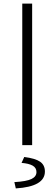

<svg xmlns="http://www.w3.org/2000/svg" viewBox="-20 -808 302 1069"><path d="M104 -788H159V0H104ZM183 150Q183 126 161.5 114Q140 102 100 99L115 66Q177 74 203.5 92.5Q230 111 230 147Q230 231 68 241L60 206Q128 202 155.5 188.5Q183 175 183 150Z"/></svg>

Font: Nebula Sans Light
Style: Regular
Weight: 300
Designer: Paul D. Hunt for Adobe (as Source Sans)
Foundry: Nebula Entertainment & Broadcasting LLC
Version: Version 1.010